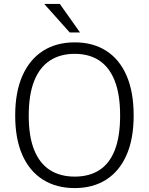

<svg xmlns="http://www.w3.org/2000/svg" viewBox="-20 -949 758 979"><path d="M361 10Q267.5 10 199.2 -32.8Q131 -75.5 94.2 -158Q57.5 -240.5 57.5 -360Q57.5 -480 94.5 -563.2Q131.5 -646.5 199.5 -689.8Q267.5 -733 361 -733Q454 -733 521.5 -690Q589 -647 625.2 -563.8Q661.5 -480.5 661.5 -360Q661.5 -241 625.2 -158.5Q589 -76 521.5 -33Q454 10 361 10ZM361 -48.5Q435.5 -48.5 487.2 -82Q539 -115.5 565.8 -184.8Q592.5 -254 592.5 -359.5Q592.5 -467 565.2 -536.5Q538 -606 486.5 -640.2Q435 -674.5 361 -674.5Q287 -674.5 234.5 -640.2Q182 -606 154.2 -536Q126.5 -466 126.5 -359.5Q126.5 -253.5 154.2 -184.5Q182 -115.5 234.5 -82Q287 -48.5 361 -48.5ZM285 -929H205.5L335.5 -783.5H388Z"/></svg>

Font: Public Sans ExtraLight
Style: Regular
Weight: 250
Designer: The Public Sans Project Authors: Dan O. Williams and USWDS (Libre Franklin designed by Pablo Impallari and Rodrigo Fuenz
Version: Version 1.007